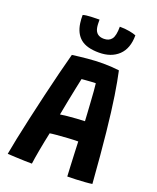

<svg xmlns="http://www.w3.org/2000/svg" viewBox="-163 -992 892 1094"><g transform="rotate(20 283.0 -445.0)"><path d="M166.5 7.5Q151.5 7.5 123 6.8Q94.5 6 65.2 4.5Q36 3 18 2Q24 -33.5 36.5 -94.2Q49 -155 65.8 -229.5Q82.5 -304 100.8 -382Q119 -460 136.8 -530.5Q154.5 -601 168.5 -652.5Q212.5 -658.5 260 -663Q307.5 -667.5 353.5 -667.5Q403 -667.5 450.5 -661.5Q463.5 -603 476.8 -517.8Q490 -432.5 503.2 -306.8Q516.5 -181 530 -1.5Q515 1 488.2 3Q461.5 5 432.5 6.2Q403.5 7.5 381 7.5Q379.5 -16.5 377.8 -55.2Q376 -94 374.2 -134.2Q372.5 -174.5 371.5 -201.5Q345 -201.5 309 -199.2Q273 -197 242.5 -194.2Q212 -191.5 202.5 -189.5Q190.5 -134 180.5 -79.2Q170.5 -24.5 166.5 7.5ZM221 -310.5Q234.5 -313 261.8 -315.8Q289 -318.5 318.5 -320.5Q348 -322.5 368 -323Q367.5 -335.5 365.5 -366.2Q363.5 -397 361.2 -433.8Q359 -470.5 356.5 -502Q354 -533.5 352 -547.5Q343 -547.5 325.2 -546.5Q307.5 -545.5 290.8 -544Q274 -542.5 267.5 -542Q263.5 -523 255.2 -484Q247 -445 237.8 -398.2Q228.5 -351.5 221 -310.5ZM470.5 -881Q470.5 -801 426.5 -759.2Q382.5 -717.5 308.5 -717.5Q234 -717.5 197 -748Q160 -778.5 151.5 -838Q149.5 -849.5 149 -862Q148.5 -874.5 148.5 -887.5Q166 -893 196.8 -894.2Q227.5 -895.5 248 -895.5Q248 -881.5 248.5 -869Q249 -856.5 251 -846.5Q260 -801 308 -801Q339.5 -801 355 -821.8Q370.5 -842.5 370.5 -897Q402.5 -897 429.5 -892Q456.5 -887 470.5 -881Z"/></g></svg>

Font: Grandstander SemiBold
Style: Regular
Weight: 600
Designer: Tyler Finck
Foundry: Etcetera Type Co
Version: Version 1.200; ttfautohint (v1.8.3)